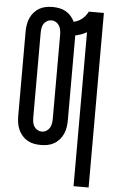

<svg xmlns="http://www.w3.org/2000/svg" viewBox="-62 -785 625 1041"><g transform="rotate(5 250.0 -264.0)"><path d="M379 215V-623Q365 -615 349 -609Q333 -603 317 -600V-138Q317 -119 314 -100Q311 -81 303.5 -64Q296 -47 283.5 -32.5Q271 -18 254.5 -8.5Q238 1 219.5 4.5Q201 8 182 8Q163 8 144.5 4.5Q126 1 109.5 -8.5Q93 -18 80.5 -32.5Q68 -47 60.5 -64Q53 -81 50 -100Q47 -119 47 -138V-597Q47 -616 50 -635Q53 -654 60.5 -671Q68 -688 80.5 -702.5Q93 -717 109.5 -726.5Q126 -736 144.5 -739.5Q163 -743 182 -743Q200 -743 218.5 -739.5Q237 -736 253 -727Q269 -718 281.5 -704Q294 -690 302 -673Q327 -678 347.5 -695Q368 -712 379 -735H461V215ZM182 -65Q195 -65 206 -71.5Q217 -78 223.5 -88.5Q230 -99 232.5 -112Q235 -125 235 -138V-597Q235 -610 232.5 -623Q230 -636 223.5 -646.5Q217 -657 206 -663.5Q195 -670 182 -670Q169 -670 157.5 -663.5Q146 -657 139.5 -646.5Q133 -636 131 -623Q129 -610 129 -597V-138Q129 -125 131 -112Q133 -99 139.5 -88.5Q146 -78 157.5 -71.5Q169 -65 182 -65Z"/></g></svg>

Font: Iosevka Fixed Medium
Style: Regular
Weight: 500
Monospace: yes
Designer: Belleve Invis
Foundry: Belleve Invis
Version: Version 32.3.0